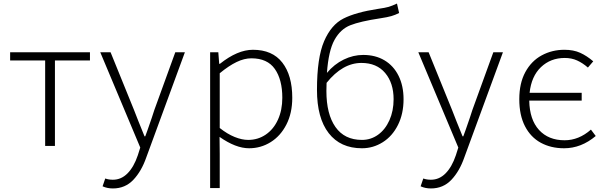

<svg xmlns="http://www.w3.org/2000/svg" viewBox="-20 -821 3406 1080"><path d="M234 -481H37V-527H486V-481H289V0H234Z M557 227 572 183Q591 190 615 190Q662 190 697.5 154Q733 118 755 53L769 9L544 -527H602L734 -202L759 -138L793 -54H797Q805 -74 834 -159L848 -202L966 -527H1020L803 64Q776 142 730 190.5Q684 239 615 239Q583 239 557 227Z M1162 -527H1208L1213 -462H1217Q1316 -541 1403 -541Q1512 -541 1568 -469Q1624 -397 1624 -271Q1624 -185 1591 -120.5Q1558 -56 1502.5 -21.5Q1447 13 1381 13Q1306 13 1215 -51L1216 45V237H1162ZM1568 -271Q1568 -373 1526 -433Q1484 -493 1394 -493Q1354 -493 1310.5 -472Q1267 -451 1216 -409V-101Q1259 -67 1300 -50.5Q1341 -34 1376 -34Q1431 -34 1475 -64Q1519 -94 1543.5 -148Q1568 -202 1568 -271Z M1763 -315Q1763 -496 1803 -589Q1843 -682 1912.5 -717Q1982 -752 2106 -771Q2148 -777 2166.5 -782.5Q2185 -788 2213 -801L2225 -748Q2204 -737 2181.5 -730.5Q2159 -724 2119 -718Q2006 -701 1950.5 -679Q1895 -657 1861.5 -596.5Q1828 -536 1819 -411Q1860 -460 1913.5 -486Q1967 -512 2023 -512Q2092 -512 2143 -481.5Q2194 -451 2222 -394.5Q2250 -338 2250 -263Q2250 -181 2218.5 -118Q2187 -55 2133 -21Q2079 13 2016 13Q1895 13 1829 -72Q1763 -157 1763 -315ZM2016 -34Q2066 -34 2106.5 -63Q2147 -92 2170.5 -144.5Q2194 -197 2194 -263Q2194 -354 2146.5 -410.5Q2099 -467 2013 -467Q1907 -467 1817 -355L1816 -309Q1816 -179 1867 -106.5Q1918 -34 2016 -34Z M2346 227 2361 183Q2380 190 2404 190Q2451 190 2486.5 154Q2522 118 2544 53L2558 9L2333 -527H2391L2523 -202L2548 -138L2582 -54H2586Q2594 -74 2623 -159L2637 -202L2755 -527H2809L2592 64Q2565 142 2519 190.5Q2473 239 2404 239Q2372 239 2346 227Z M2901 -263Q2901 -353 2935 -415.5Q2969 -478 3027 -509.5Q3085 -541 3155 -541Q3206 -541 3243.5 -524Q3281 -507 3317 -476L3287 -441Q3257 -467 3226 -481Q3195 -495 3157 -495Q3077 -495 3023 -443.5Q2969 -392 2959 -299H3252V-255H2957Q2959 -148 3012 -90Q3065 -32 3156 -32Q3236 -32 3304 -92L3331 -56Q3249 13 3153 13Q3079 13 3022 -18Q2965 -49 2933 -111Q2901 -173 2901 -263Z"/></svg>

Font: Nebula Sans Light
Style: Regular
Weight: 300
Designer: Paul D. Hunt for Adobe (as Source Sans)
Foundry: Nebula Entertainment & Broadcasting LLC
Version: Version 1.010